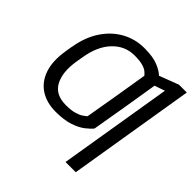

<svg xmlns="http://www.w3.org/2000/svg" viewBox="-233 -911 1302 1302"><g transform="rotate(45 418.5 -259.5)"><path d="M610.8 -355.1 610.1 -351.6 609.4 -346.6 566.8 -96.6Q551.1 -76.7 519.4 -51.7Q487.6 -26.6 434.1 -8.3Q380.7 9.9 299.7 9.9Q213.8 9.9 152.9 -29.1Q92 -68.2 65.9 -144.2Q39.8 -220.2 58.2 -331L65.3 -376.4H66.1L66.8 -380.7Q84.5 -487.9 135.3 -564.3Q186.1 -640.6 259.9 -681.1Q333.8 -721.6 420.5 -721.6Q502.8 -721.6 550.4 -702.2Q598 -682.9 622.5 -658.7L761.4 -711.6H836.6L686.1 203.1H588.1L723 -615.1L649.1 -589.8L610.8 -355.1ZM160.5 -339.5 159.1 -331Q139.9 -213.8 178.3 -142.4Q216.6 -71 316.8 -71Q365.8 -71 396.7 -79.7Q427.6 -88.4 445.7 -100.3Q463.8 -112.2 474.4 -122.2L513.8 -352.3L552.6 -588.1Q544.7 -598.7 530.5 -610.6Q516.3 -622.5 487.6 -630.9Q458.8 -639.2 407.7 -639.2Q318.2 -639.2 253 -571.7Q187.9 -504.3 167.6 -380.7L160.5 -339.5Z"/></g></svg>

Font: Inter UI
Style: Italic
Weight: 400
Italic angle: -9.39999°
Designer: Rasmus Andersson
Foundry: rsms
Version: 3.2;8d6f07862